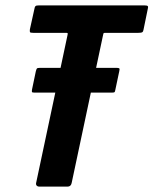

<svg xmlns="http://www.w3.org/2000/svg" viewBox="-20 -693 570 713"><path d="M125 0Q120 0 116.5 -3.5Q113 -7 114 -13L231 -564Q232 -569 231 -570Q230 -571 225 -571H104Q93 -571 91.5 -573.5Q90 -576 91 -584L108 -661Q109 -668 112 -670.5Q115 -673 125 -673H516Q526 -673 528.5 -670.5Q531 -668 529 -661L513 -583Q512 -576 508.5 -573.5Q505 -571 493 -571H372Q366 -571 365 -570Q364 -569 363 -564L246 -13Q243 0 231 0ZM108 -349Q99 -349 98.5 -352Q98 -355 99 -361L113 -428Q115 -436 117 -438.5Q119 -441 128 -441H413Q421 -441 423 -439Q425 -437 423 -429L408 -358Q407 -352 405 -350.5Q403 -349 393 -349Z"/></svg>

Font: Glory Thin
Style: Bold Italic
Weight: 700
Italic angle: -12°
Version: Version 1.011